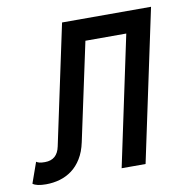

<svg xmlns="http://www.w3.org/2000/svg" viewBox="-168 -711 788 795"><g transform="rotate(-10 226.5 -313.0)"><path d="M518.1 -637.2 382.8 0H282.2L397.9 -545.9H226.1L138.2 -134.8Q129.9 -95.2 112.5 -67.1Q95.2 -39.1 72 -22Q48.8 -4.9 21 3.2Q-6.8 11.2 -37.1 11.2Q-77.1 11.2 -92.8 -1L-62 -87.9Q-56.2 -84 -48.1 -82Q-40 -80.1 -25.9 -80.1Q25.9 -80.1 37.1 -134.8L144 -637.2Z"/></g></svg>

Font: Anonymous Pro
Style: Bold Italic
Weight: 700
Italic angle: -12°
Monospace: yes
Designer: Mark Simonson
Version: Version 1.003